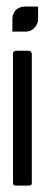

<svg xmlns="http://www.w3.org/2000/svg" viewBox="-20 -579 160 598"><path d="M57.6 -480.5Q49.8 -480.5 34.2 -480.5Q18.6 -480.5 18.6 -480.5Q18.6 -489.3 18.6 -500Q18.6 -511.7 18.6 -519.5Q18.6 -536.1 29.3 -547.9Q41 -558.6 57.6 -558.6Q73.2 -558.6 85 -547.9Q95.7 -536.1 95.7 -519.5Q95.7 -503.9 85 -492.2Q73.2 -481.4 57.6 -480.5ZM59.6 -558.6Q67.4 -558.6 83 -558.6Q98.6 -558.6 98.6 -558.6Q98.6 -550.8 98.6 -540Q98.6 -528.3 98.6 -519.5Q98.6 -503.9 86.9 -492.2Q76.2 -480.5 59.6 -480.5Q43 -480.5 32.2 -492.2Q20.5 -503.9 20.5 -519.5Q20.5 -536.1 32.2 -547.9Q43.9 -558.6 59.6 -558.6ZM28.3 -1Q24.4 -1 22.5 -2.9Q20.5 -4.9 20.5 -8.8Q20.5 -75.2 20.5 -208Q20.5 -275.4 20.5 -411.1Q20.5 -415 22.5 -418Q25.4 -420.9 29.3 -420.9Q43 -420.9 69.3 -420.9Q74.2 -420.9 76.2 -418Q79.1 -415 79.1 -411.1Q79.1 -380.9 79.1 -320.3Q79.1 -317.4 79.1 -310.5Q79.1 -310.5 79.1 -310.5Q79.1 -309.6 79.1 -309.6Q79.1 -259.8 79.1 -160.2Q79.1 -109.4 79.1 -8.8Q79.1 -4.9 77.1 -2.9Q74.2 -1 71.3 -1Q56.6 -1 28.3 -1Z"/></svg>

Font: Citrica
Style: Regular
Weight: 400
Designer: Mario Otalvaro
Version: Version 1.0